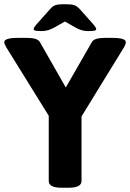

<svg xmlns="http://www.w3.org/2000/svg" viewBox="-26 -880 611 902"><path d="M203 -30V-336L4 -657Q-6 -674 -6 -682Q-6 -702 58 -702H101Q150 -702 161 -683L283 -469L406 -683Q417 -702 466 -702H502Q565 -702 565 -682Q565 -672 556 -657L357 -333V-30Q357 2 297 2H263Q203 2 203 -30ZM132 -744Q132 -751 153 -774L209 -837Q221 -851 233.5 -855.5Q246 -860 269 -860H289Q312 -860 324.5 -855Q337 -850 350 -836L405 -774Q426 -751 426 -744Q426 -738 418 -736Q410 -734 386 -734Q357 -734 328 -751L279 -779L230 -751Q199 -734 172 -734Q148 -734 140 -736Q132 -738 132 -744Z"/></svg>

Font: Asap-Bold
Style: Bold
Weight: 700
Designer: Pablo Cosgaya
Foundry: Omnibus-Type
Version: Version 2.000; ttfautohint (v1.8)